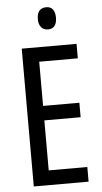

<svg xmlns="http://www.w3.org/2000/svg" viewBox="-61 -953 524 991"><g transform="rotate(-5 201.0 -458.0)"><path d="M357 0H73V-714H357V-639H157V-410H345V-335H157V-76H357ZM217 -916Q240 -916 251.5 -901Q263 -886 263 -858Q263 -831 251.5 -816Q240 -801 217 -801Q195 -801 182 -816Q169 -831 169 -858Q169 -887 181.5 -901.5Q194 -916 217 -916Z"/></g></svg>

Font: Noto Sans Arabic ExtraCondensed
Style: Regular
Weight: 400
Width: 2
Designer: Monotype Design Team, Nadine Chahine, Nizar Qandah and Khaled Hosny
Foundry: Monotype Imaging Inc.
Version: Version 2.012